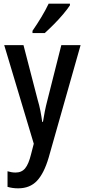

<svg xmlns="http://www.w3.org/2000/svg" viewBox="-20 -786 461 1046"><path d="M3 -540H108L185 -243Q194 -213 200 -182.5Q206 -152 210 -122H214Q218 -148 224 -178.5Q230 -209 239 -243L314 -540H419L245 73Q220 158 181.5 199Q143 240 79 240Q63 240 49 238Q35 236 21 232V147Q31 150 42 152Q53 154 65 154Q98 154 117 131Q136 108 149 55L164 -3ZM361 -766V-757Q348 -737 324 -708.5Q300 -680 272.5 -652.5Q245 -625 224 -606H157V-618Q182 -654 205.5 -693Q229 -732 245 -766Z"/></svg>

Font: Avrile Sans Condensed Medium
Style: Regular
Weight: 500
Width: 3
Designer: Monotype Design Team
Foundry: Monotype Imaging Inc.
Version: Version 2.001;September 10, 2019;FontCreator 11.5.0.2425 64-